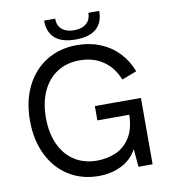

<svg xmlns="http://www.w3.org/2000/svg" viewBox="-94 -951 920 1043"><g transform="rotate(-10 365.5 -429.5)"><path d="M50 -349Q50 -456 90.2 -537.5Q130.5 -619 203.5 -664Q276.5 -709 372 -709Q441.5 -709 499.5 -685.5Q557.5 -662 599.8 -618Q642 -574 665 -513L583 -482Q556.5 -550 502 -587.5Q447.5 -625 372 -625Q301 -625 248.2 -591.2Q195.5 -557.5 166.8 -495.2Q138 -433 138 -349Q138 -265 166.8 -202.2Q195.5 -139.5 248.2 -105.8Q301 -72 372 -72Q426 -72 473.5 -91.5Q521 -111 553 -159Q585 -207 587 -287H411V-366H665V0H587L578.5 -99Q548.5 -43.5 492.2 -15.8Q436 12 367 12Q274 12 202 -33Q130 -78 90 -160Q50 -242 50 -349ZM220 -871H281Q281 -832 305.5 -811.5Q330 -791 372 -791Q414.5 -791 439.2 -811.8Q464 -832.5 464 -871H524Q524 -806 485.5 -773Q447 -740 372 -740Q296 -740 258 -773.5Q220 -807 220 -871Z"/></g></svg>

Font: HK Grotesk
Style: Regular
Weight: 400
Designer: Alfredo Marco Pradil
Foundry: Hanken Design Co.
Version: Version 3.001